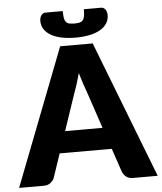

<svg xmlns="http://www.w3.org/2000/svg" viewBox="-75 -965 857 1017"><g transform="rotate(-5 353.5 -456.5)"><path d="M0 0ZM722 0H591Q569 0 555.5 -10.2Q542 -20.5 535 -36.5L492 -163.5H215L172 -36.5Q166.5 -22.5 152.2 -11.2Q138 0 117 0H-15L267 -728.5H440ZM254 -278.5H453L386 -478Q378.5 -497 370 -522.8Q361.5 -548.5 353 -578.5Q345 -548 336.8 -522Q328.5 -496 321 -477ZM353 -842Q370 -842 381 -844.8Q392 -847.5 398.2 -855.5Q404.5 -863.5 406.8 -877.2Q409 -891 409 -913H501Q509 -913 514.8 -909.2Q520.5 -905.5 524.2 -899.8Q528 -894 530 -886.5Q532 -879 532 -871.5Q532 -845.5 518.8 -826Q505.5 -806.5 481.8 -793.2Q458 -780 425.2 -773.5Q392.5 -767 353 -767Q313.5 -767 280.8 -773.5Q248 -780 224.2 -793.2Q200.5 -806.5 187.2 -826Q174 -845.5 174 -871.5Q174 -879 176 -886.5Q178 -894 181.8 -899.8Q185.5 -905.5 191.2 -909.2Q197 -913 205 -913H297Q297 -891 299.2 -877.2Q301.5 -863.5 307.8 -855.5Q314 -847.5 324.8 -844.8Q335.5 -842 353 -842Z"/></g></svg>

Font: Lato Black
Style: Regular
Weight: 900
Designer: Lukasz Dziedzic
Foundry: tyPoland Lukasz Dziedzic
Version: Version 2.007; 2014-02-27